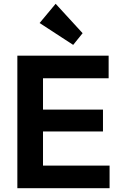

<svg xmlns="http://www.w3.org/2000/svg" viewBox="-20 -998 642 1018"><path d="M72 0V-703H208V0ZM172 0V-120H561V0ZM172 -301V-417H526V-301ZM172 -583V-703H556V-583ZM368 -760 190 -876 275 -978 418 -822Z"/></svg>

Font: Outfit Thin SemiBold
Style: Regular
Weight: 600
Version: Version 1.100;gftools[0.9.27]